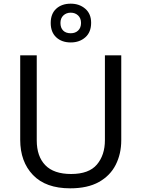

<svg xmlns="http://www.w3.org/2000/svg" viewBox="-20 -1015 771 1045"><path d="M640 -252Q640 -178 610 -118.5Q580 -59 518.5 -24.5Q457 10 362 10Q229 10 159.5 -62.5Q90 -135 90 -254V-714H180V-251Q180 -164 226.5 -116Q273 -68 367 -68Q464 -68 507.5 -119.5Q551 -171 551 -252V-714H640ZM365 -784Q316 -784 286 -812Q256 -840 256 -890Q256 -940 286 -967.5Q316 -995 365 -995Q412 -995 444 -967.5Q476 -940 476 -891Q476 -840 444.5 -812Q413 -784 365 -784ZM365 -834Q390 -834 405.5 -849Q421 -864 421 -890Q421 -916 405 -931Q389 -946 365 -946Q341 -946 325 -931Q309 -916 309 -890Q309 -864 323.5 -849Q338 -834 365 -834Z"/></svg>

Font: Noto Sans Tangsa
Style: Regular
Weight: 400
Designer: David Williams
Foundry: Google LLC
Version: Version 1.504